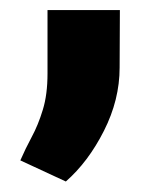

<svg xmlns="http://www.w3.org/2000/svg" viewBox="-20 -149 317 373"><path d="M212.4 -17.6Q212.4 44.9 181.9 105.2Q151.4 165.5 107.9 203.6L19.5 162.6Q29.3 140.1 41.7 116.9Q54.2 93.8 63.2 64.2Q72.3 34.7 72.3 -6.3V-129.4H212.9Z"/></svg>

Font: Heebo Black
Style: Regular
Weight: 900
Designer: Oded Ezer
Foundry: Ezer Type House
Version: Version 3.100